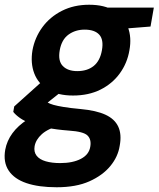

<svg xmlns="http://www.w3.org/2000/svg" viewBox="-54 -558 669 810"><path d="M185 232Q109 232 57.5 214.5Q6 197 -17.5 161.5Q-41 126 -32 74Q-25 36 -1.5 4Q22 -28 61.5 -53.5Q101 -79 155 -97L201 -30Q148 -15 122.5 8Q97 31 92 59Q88 83 100.5 99Q113 115 139 122.5Q165 130 200 130Q253 130 287.5 112Q322 94 327 60Q332 30 315 13.5Q298 -3 237 -7Q184 -11 144.5 -19Q105 -27 77 -37Q49 -47 30.5 -60Q12 -73 2 -86L6 -109L133 -223L231 -192L76 -69L127 -139Q136 -132 146 -126Q156 -120 172 -115.5Q188 -111 215.5 -106.5Q243 -102 286 -98Q352 -92 391 -74Q430 -56 445 -23.5Q460 9 451 57Q444 103 411.5 142.5Q379 182 323 207Q267 232 185 232ZM254 -155Q190 -155 148.5 -180Q107 -205 90.5 -248.5Q74 -292 83 -346Q93 -400 125 -443.5Q157 -487 207.5 -512.5Q258 -538 322 -538Q387 -538 428 -512.5Q469 -487 485.5 -443.5Q502 -400 492 -346Q483 -292 451.5 -248.5Q420 -205 370 -180Q320 -155 254 -155ZM272 -258Q314 -258 341 -279.5Q368 -301 376 -346Q384 -391 364.5 -412Q345 -433 303 -433Q264 -433 235 -412Q206 -391 198 -346Q190 -301 211 -279.5Q232 -258 272 -258ZM392 -431 387 -526H595L581 -446Z"/></svg>

Font: DM Sans 9pt
Style: Bold Italic
Weight: 700
Italic angle: -10°
Version: Version 4.004;gftools[0.9.30]